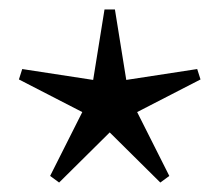

<svg xmlns="http://www.w3.org/2000/svg" viewBox="-20 -745 464 406"><path d="M404 -577 270 -508 338 -373 319 -359 212 -465 105 -359 86 -373 154 -508 20 -577 27 -599 177 -576 201 -725H223L247 -576L397 -599Z"/></svg>

Font: Bona Nova
Style: Bold
Weight: 700
Designer: Mateusz Machalski
Foundry: Capitalics
Version: Version 4.001; ttfautohint (v1.8.3)